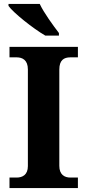

<svg xmlns="http://www.w3.org/2000/svg" viewBox="-20 -951 441 971"><path d="M209 -771H278V-784C249 -822 202 -886 181 -931H23V-921C48 -886 147 -807 209 -771ZM28 0H374V-53H336C306 -53 280 -68 280 -112V-599C280 -647 303 -661 336 -661H374V-714H28V-661H64C94 -661 121 -647 121 -600V-111C121 -67 94 -53 64 -53H28Z"/></svg>

Font: Noto Serif Telugu
Style: Bold
Weight: 700
Designer: Jelle Bosma - Monotype Design Team
Foundry: Monotype Imaging Inc.
Version: Version 2.005